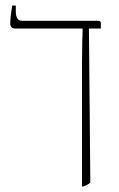

<svg xmlns="http://www.w3.org/2000/svg" viewBox="-20 -667 428 693"><path d="M276 -444 277 -520Q278 -536 278 -563V-564H36Q17 -564 17 -582Q17 -605 24 -647H37V-627Q37 -592 59 -592H334Q344 -592 344 -583V-564H301L306 -8Q299 -1 281 6H276Z"/></svg>

Font: Noto Serif Hebrew NarrowThin
Style: Regular
Weight: 250
Width: 4
Designer: Monotype Design Team
Foundry: Monotype Imaging Inc.
Version: Version 1.000